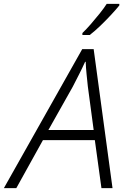

<svg xmlns="http://www.w3.org/2000/svg" viewBox="-73 -968 648 988"><path d="M-53 0 350 -715H409L506 0H449L415 -247H148L11 0ZM176 -299H409L379 -523Q376 -552 372.5 -586Q369 -620 368 -650H365Q351 -619 334.5 -586.5Q318 -554 301 -521ZM351 -798Q371 -817 394.5 -844Q418 -871 440 -898.5Q462 -926 476 -948H541V-940Q525 -920 499 -892Q473 -864 444 -836Q415 -808 389 -788H351Z"/></svg>

Font: Noto Sans Light
Style: Italic
Weight: 300
Italic angle: -12°
Designer: Monotype Design Team
Foundry: Monotype Imaging Inc.
Version: Version 2.013; ttfautohint (v1.8.4.7-5d5b)